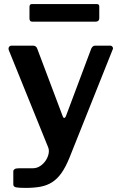

<svg xmlns="http://www.w3.org/2000/svg" viewBox="-20 -753 594 938"><path d="M105 165Q75 165 60 162.5Q45 160 45 148V84Q45 78 51 73.5Q57 69 74 69H140Q160 69 176.5 58Q193 47 203.5 31Q214 15 217.5 -2.5Q221 -20 215 -34L23 -508Q20 -517 24 -523.5Q28 -530 38 -530H142Q149 -530 154.5 -526Q160 -522 162 -515L286 -186Q289 -177 294 -177Q299 -177 303 -188L426 -516Q429 -522 433.5 -526Q438 -530 445 -530H518Q526 -530 530 -523.5Q534 -517 530 -510L320 16Q301 63 280.5 92Q260 121 235 137Q210 153 178.5 159Q147 165 105 165ZM465 -721V-664Q465 -647 445 -647H139Q131 -647 127.5 -651Q124 -655 124 -663V-719Q124 -733 135 -733H454Q465 -733 465 -721Z"/></svg>

Font: Libre Franklin Thin SemiBold
Style: Regular
Weight: 600
Version: Version 3.000